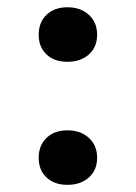

<svg xmlns="http://www.w3.org/2000/svg" viewBox="-20 -501 373 528"><path d="M86.4 -405.3Q86.4 -439.5 107.9 -460.2Q129.4 -481 165.5 -481Q201.7 -481 224.4 -460.2Q247.1 -439.5 247.1 -405.3Q247.1 -371.6 224.4 -351.3Q201.7 -331.1 165.5 -331.1Q129.4 -331.1 107.9 -351.3Q86.4 -371.6 86.4 -405.3ZM86.4 -66.9Q86.4 -101.1 107.9 -121.8Q129.4 -142.6 165.5 -142.6Q201.7 -142.6 224.4 -121.8Q247.1 -101.1 247.1 -66.9Q247.1 -33.2 224.4 -12.9Q201.7 7.3 165.5 7.3Q129.4 7.3 107.9 -12.9Q86.4 -33.2 86.4 -66.9Z"/></svg>

Font: PT Astra Serif
Style: Bold
Weight: 700
Designer: A.Korolkova, I. Chaeva
Foundry: ParaType Ltd
Version: Version 1.002